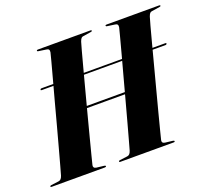

<svg xmlns="http://www.w3.org/2000/svg" viewBox="-135 -853 1104 1005"><g transform="rotate(-20 417.0 -350.0)"><path d="M109 -498Q110 -500.5 112 -501.8Q114 -503 116.5 -503H807Q809.5 -503 810.8 -501.8Q812 -500.5 811 -498Q810.5 -496.5 808.8 -495Q807 -493.5 804.5 -493.5H114Q108 -493.5 109 -498ZM229.5 -34Q227.5 -27 230.8 -21.5Q234 -16 243.5 -14.5L286 -9.5Q290 -9 292 -7.8Q294 -6.5 294 -4.5Q294 -2.5 292 -1.2Q290 0 286.5 0H-10Q-13 0 -14.5 -1Q-16 -2 -16 -3.5Q-16 -6 -14.2 -7.2Q-12.5 -8.5 -9.5 -9L33.5 -14.5Q42 -15.5 47.2 -21.5Q52.5 -27.5 56 -38.5Q59.5 -50.5 69.8 -87.5Q80 -124.5 94.5 -177.8Q109 -231 125.5 -292.2Q142 -353.5 158.2 -414.5Q174.5 -475.5 189 -528.2Q203.5 -581 213 -617.2Q222.5 -653.5 225 -664Q226.5 -674 223 -679Q219.5 -684 209 -685L167.5 -691Q163.5 -691.5 162.2 -692.8Q161 -694 161 -696Q161 -698 162.8 -699Q164.5 -700 167.5 -700H461Q464.5 -700 465.8 -699Q467 -698 467 -696.5Q467 -695 465.5 -693.5Q464 -692 460 -691.5L415.5 -684.5Q408.5 -684 404 -679Q399.5 -674 395 -661.5Q391.5 -651 381.8 -615Q372 -579 358 -526.2Q344 -473.5 327.8 -412.2Q311.5 -351 295.5 -289.5Q279.5 -228 265.5 -174.5Q251.5 -121 242 -83.5Q232.5 -46 229.5 -34ZM235 -335H591.5L589.5 -324H233ZM612 -34Q610 -27 613.2 -21.5Q616.5 -16 626.5 -14.5L668.5 -9.5Q672.5 -9 674.5 -7.8Q676.5 -6.5 676.5 -4.5Q676.5 -2.5 674.8 -1.2Q673 0 669 0H372.5Q369.5 0 368 -1Q366.5 -2 366.5 -3.5Q366.5 -6 368.2 -7.2Q370 -8.5 373 -9L416 -14.5Q424.5 -15.5 429.8 -21.5Q435 -27.5 438.5 -38.5Q442 -50.5 452.2 -87.5Q462.5 -124.5 477 -177.8Q491.5 -231 508 -292.2Q524.5 -353.5 541 -414.5Q557.5 -475.5 571.8 -528.2Q586 -581 595.5 -617.2Q605 -653.5 607.5 -664Q609 -674 605.5 -679Q602 -684 592 -685L550 -691Q546 -691.5 544.8 -692.8Q543.5 -694 543.5 -696Q543.5 -698 545.2 -699Q547 -700 550 -700H843.5Q847 -700 848.2 -699Q849.5 -698 849.5 -696.5Q849.5 -695 848 -693.5Q846.5 -692 842.5 -691.5L798 -684.5Q791 -684 786.5 -679Q782 -674 777.5 -661.5Q774 -651 764.2 -615Q754.5 -579 740.5 -526.2Q726.5 -473.5 710.5 -412.2Q694.5 -351 678.2 -289.5Q662 -228 648 -174.5Q634 -121 624.5 -83.5Q615 -46 612 -34Z"/></g></svg>

Font: Fraunces 120pt
Style: Bold Italic
Weight: 700
Italic angle: -16°
Version: Version 1.000;[b76b70a41]